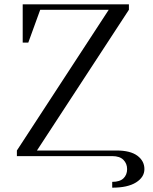

<svg xmlns="http://www.w3.org/2000/svg" viewBox="-20 -722 707 888"><path d="M58.1 0V-25.9L482.9 -676.8H166L110.8 -524.9H85V-702.1H576.2V-676.8L150.9 -25.9H519Q583 -25.9 615.5 -1.7Q647.9 22.5 647.9 60.1Q647.9 97.2 609.4 121.6Q570.8 146 499 146V119.1Q534.2 119.1 551 102.8Q567.9 86.4 567.9 60.1Q567.9 34.7 550.8 17.3Q533.7 0 499 0Z"/></svg>

Font: Dihjauti
Style: Regular
Weight: 400
Designer: T. Christopher White
Version: Version 3.0.0